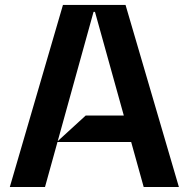

<svg xmlns="http://www.w3.org/2000/svg" viewBox="-20 -747 754 767"><path d="M19.2 0 231.5 -727.3H481.5L694.6 0H554L359.4 -699.6H353.7L159.8 0ZM206.7 -179.7 322.4 -285.5H548.3V-179.7Z"/></svg>

Font: Riot Sans
Style: Regular
Weight: 400
Designer: Rasmus Andersson
Foundry: rsms
Version: Version 3.005